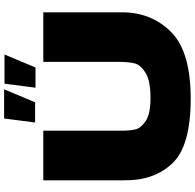

<svg xmlns="http://www.w3.org/2000/svg" viewBox="-27 -936 973 960"><g transform="rotate(-90 460.0 -456.5)"><path d="M630 -727H878V-329Q876 -182 777.5 -86Q679 10 446 10Q210 10 123 -81.5Q36 -173 38 -322V-727H286V-338Q286 -294 292.5 -266.5Q299 -239 334.5 -215Q370 -191 449 -191Q535 -191 575 -215.5Q615 -240 622.5 -270Q630 -300 630 -347ZM428 -768H327L347 -923H493ZM602 -766H501L521 -921H667Z"/></g></svg>

Font: Mantou Sans
Style: Regular
Weight: 400
Designer: Mant0u / artakana
Foundry: Mant0u / artakana
Version: Version 1.001;October 22, 2023;FontCreator 14.0.0.2901 64-bi